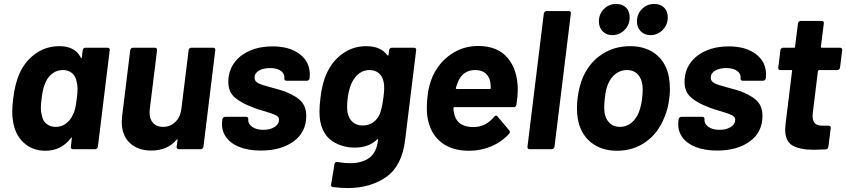

<svg xmlns="http://www.w3.org/2000/svg" viewBox="-20 -756 4288 973"><path d="M412 -514H526Q531 -514 534 -510.5Q537 -507 536 -502L476 -12Q475 -7 471.5 -3.5Q468 0 463 0H349Q344 0 341 -3.5Q338 -7 339 -12L344 -55Q345 -59 343 -59Q341 -59 339 -56Q290 8 210 8Q145 8 100.5 -32.5Q56 -73 46 -142Q42 -163 42 -190Q42 -218 47 -258Q57 -337 80 -386Q108 -447 160.5 -484.5Q213 -522 281 -522Q360 -522 389 -465Q390 -461 392 -461.5Q394 -462 395 -466L399 -502Q400 -507 403.5 -510.5Q407 -514 412 -514ZM369 -256Q373 -285 373 -307Q373 -326 368 -344Q363 -370 345 -385.5Q327 -401 299 -401Q270 -401 247.5 -385Q225 -369 213 -343Q197 -313 191 -257Q187 -229 187 -208Q187 -189 192 -172Q196 -145 215 -129Q234 -113 263 -113Q292 -113 314 -129.5Q336 -146 348 -172Q356 -186 360.5 -204Q365 -222 369 -256Z M949 -514H1061Q1066 -514 1069 -510.5Q1072 -507 1071 -502L1011 -12Q1010 -7 1006.5 -3.5Q1003 0 998 0H886Q875 0 875 -12L880 -46Q880 -49 878 -49.5Q876 -50 874 -47Q828 7 746 7Q680 7 638.5 -31Q597 -69 597 -139Q597 -148 599 -168L640 -502Q641 -507 644.5 -510.5Q648 -514 653 -514H765Q776 -514 776 -502L739 -203Q738 -197 738 -186Q738 -152 756 -132.5Q774 -113 806 -113Q843 -113 868.5 -138Q894 -163 899 -203L936 -502Q936 -507 940 -510.5Q944 -514 949 -514Z M1106 -142 1107 -152Q1108 -157 1112 -160.5Q1116 -164 1121 -164H1228Q1233 -164 1236 -160.5Q1239 -157 1238 -152V-151Q1236 -129 1257.5 -113.5Q1279 -98 1314 -98Q1349 -98 1371.5 -112.5Q1394 -127 1394 -149Q1394 -164 1378 -172Q1362 -180 1325 -191Q1278 -204 1256 -214Q1202 -234 1169.5 -262.5Q1137 -291 1137 -341Q1137 -395 1166 -436Q1195 -477 1246 -499Q1297 -521 1361 -521Q1447 -521 1498.5 -482Q1550 -443 1550 -379Q1550 -366 1549 -359Q1548 -354 1544.5 -350.5Q1541 -347 1536 -347H1431Q1426 -347 1423 -350.5Q1420 -354 1421 -359Q1424 -381 1404.5 -396Q1385 -411 1349 -411Q1314 -411 1292 -398Q1270 -385 1270 -362Q1270 -344 1288.5 -334.5Q1307 -325 1350 -314Q1389 -304 1401 -300Q1462 -281 1497 -251.5Q1532 -222 1532 -169Q1532 -86 1468 -39.5Q1404 7 1302 7Q1237 7 1191 -12Q1145 -31 1123 -65Q1101 -99 1106 -142Z M1965 -514H2079Q2084 -514 2087 -510.5Q2090 -507 2089 -502L2033 -46Q2017 85 1937 141Q1857 197 1742 197Q1708 197 1666 192Q1656 190 1658 179L1675 76Q1676 63 1690 65Q1725 71 1754 71Q1816 71 1852.5 43Q1889 15 1896 -47Q1897 -50 1895 -50.5Q1893 -51 1891 -49Q1848 -8 1778 -8Q1715 -8 1666 -39.5Q1617 -71 1603 -141Q1599 -162 1599 -190Q1599 -223 1604 -260Q1613 -338 1637 -387Q1665 -448 1717.5 -485Q1770 -522 1835 -522Q1910 -522 1943 -476Q1945 -474 1947 -474.5Q1949 -475 1949 -478L1952 -502Q1953 -507 1956.5 -510.5Q1960 -514 1965 -514ZM1923 -261Q1927 -290 1927 -310Q1927 -328 1924 -341Q1919 -368 1900.5 -384.5Q1882 -401 1852 -401Q1823 -401 1801 -384.5Q1779 -368 1765 -341Q1750 -314 1742 -260Q1739 -235 1739 -214Q1739 -191 1743 -180Q1749 -153 1768.5 -136.5Q1788 -120 1818 -120Q1849 -120 1871.5 -136.5Q1894 -153 1905 -179Q1916 -208 1923 -261Z M2597 -225Q2594 -213 2583 -213H2283Q2278 -213 2278 -209Q2278 -189 2285 -168Q2303 -112 2381 -112Q2442 -113 2484 -164Q2489 -170 2494 -170Q2498 -170 2501 -166L2561 -95Q2564 -92 2564 -87Q2564 -82 2560 -78Q2523 -37 2470 -14.5Q2417 8 2357 8Q2274 8 2221 -31Q2168 -70 2151 -140Q2143 -168 2143 -211Q2143 -235 2146 -262Q2150 -316 2172 -368Q2204 -439 2265.5 -481Q2327 -523 2403 -523Q2502 -523 2553 -462Q2604 -401 2604 -299Q2604 -271 2597 -225ZM2301 -342Q2299 -337 2290 -310Q2290 -305 2295 -305H2462Q2467 -305 2467 -310Q2467 -322 2465 -338Q2460 -368 2440.5 -384.5Q2421 -401 2388 -401Q2327 -401 2301 -342Z M2750 -700H2863Q2868 -700 2871 -696.5Q2874 -693 2873 -688L2790 -12Q2789 -7 2785.5 -3.5Q2782 0 2777 0H2664Q2653 0 2653 -12L2736 -688Q2737 -693 2741 -696.5Q2745 -700 2750 -700Z M2908 -156Q2904 -177 2904 -208Q2904 -233 2907 -258Q2915 -321 2934 -364Q2966 -438 3029 -480Q3092 -522 3173 -522Q3253 -522 3304.5 -480.5Q3356 -439 3370 -365Q3375 -335 3375 -304Q3375 -283 3372 -260Q3366 -205 3346 -159Q3315 -81 3252 -36.5Q3189 8 3107 8Q3026 8 2973 -36Q2920 -80 2908 -156ZM3218 -188Q3230 -221 3234 -258Q3237 -282 3237 -303Q3237 -348 3216 -374.5Q3195 -401 3157 -401Q3125 -401 3100 -382Q3075 -363 3061 -329Q3050 -305 3045 -258Q3042 -233 3042 -210Q3042 -165 3063.5 -139Q3085 -113 3122 -113Q3154 -113 3179 -133Q3204 -153 3218 -188ZM3208 -647Q3208 -685 3233.5 -710.5Q3259 -736 3296 -736Q3327 -736 3345.5 -717.5Q3364 -699 3364 -668Q3364 -630 3338 -604Q3312 -578 3276 -578Q3246 -578 3227 -597.5Q3208 -617 3208 -647ZM3015 -647Q3015 -685 3040.5 -710.5Q3066 -736 3103 -736Q3134 -736 3152.5 -717.5Q3171 -699 3171 -668Q3171 -630 3145 -604Q3119 -578 3083 -578Q3053 -578 3034 -597.5Q3015 -617 3015 -647Z M3418 -142 3419 -152Q3420 -157 3424 -160.5Q3428 -164 3433 -164H3540Q3545 -164 3548 -160.5Q3551 -157 3550 -152V-151Q3548 -129 3569.5 -113.5Q3591 -98 3626 -98Q3661 -98 3683.5 -112.5Q3706 -127 3706 -149Q3706 -164 3690 -172Q3674 -180 3637 -191Q3590 -204 3568 -214Q3514 -234 3481.5 -262.5Q3449 -291 3449 -341Q3449 -395 3478 -436Q3507 -477 3558 -499Q3609 -521 3673 -521Q3759 -521 3810.5 -482Q3862 -443 3862 -379Q3862 -366 3861 -359Q3860 -354 3856.5 -350.5Q3853 -347 3848 -347H3743Q3738 -347 3735 -350.5Q3732 -354 3733 -359Q3736 -381 3716.5 -396Q3697 -411 3661 -411Q3626 -411 3604 -398Q3582 -385 3582 -362Q3582 -344 3600.5 -334.5Q3619 -325 3662 -314Q3701 -304 3713 -300Q3774 -281 3809 -251.5Q3844 -222 3844 -169Q3844 -86 3780 -39.5Q3716 7 3614 7Q3549 7 3503 -12Q3457 -31 3435 -65Q3413 -99 3418 -142Z M4224 -401H4131Q4127 -401 4125 -396L4099 -184Q4098 -178 4098 -168Q4098 -143 4110 -131Q4122 -119 4147 -119H4180Q4185 -119 4188 -115.5Q4191 -112 4190 -107L4178 -12Q4176 0 4165 1Q4123 3 4105 3Q4032 3 3995.5 -19Q3959 -41 3959 -100Q3959 -108 3961 -128L3994 -396Q3996 -401 3990 -401H3934Q3929 -401 3926 -404.5Q3923 -408 3924 -413L3935 -502Q3935 -507 3939 -510.5Q3943 -514 3948 -514H4004Q4009 -514 4009 -519L4024 -638Q4025 -643 4028.5 -646.5Q4032 -650 4037 -650H4145Q4150 -650 4153 -646.5Q4156 -643 4155 -638L4140 -519Q4140 -514 4145 -514H4238Q4243 -514 4246 -510.5Q4249 -507 4248 -502L4237 -413Q4236 -408 4232.5 -404.5Q4229 -401 4224 -401Z"/></svg>

Font: Barlow
Style: Bold Italic
Weight: 700
Italic angle: -7°
Designer: Jeremy Tribby
Foundry: Tribby Type
Version: Version 1.422